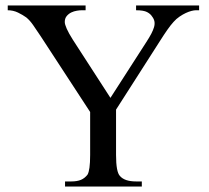

<svg xmlns="http://www.w3.org/2000/svg" viewBox="-20 -682 763 702"><path d="M695.8 -644.5Q689.9 -644.5 680.2 -642.1Q670.4 -639.6 659.4 -634.5Q648.4 -629.4 636.5 -621.3Q624.5 -613.3 614.3 -601.6Q604 -590.3 592 -573.2Q580.1 -556.2 564.9 -532.2L404.3 -281.2V-115.7Q404.3 -53.2 418.5 -38.6Q435.5 -18.6 477.5 -18.6H498.5V0H217.8V-18.6H240.7Q261.7 -18.6 275.9 -24.4Q290 -30.3 300.3 -43.9Q304.7 -51.8 307.1 -69.1Q309.6 -86.4 309.6 -115.7V-272.5L128.9 -549.3Q112.8 -573.2 101.3 -590.1Q89.8 -606.9 76.2 -618.2Q63.5 -627.4 45.9 -636Q28.3 -644.5 8.3 -644.5V-662.1H293V-644.5H278.3Q271.5 -644.5 261 -642.8Q250.5 -641.1 240.7 -636.5Q231 -631.8 223.9 -623.3Q216.8 -614.7 216.8 -601.6Q216.8 -593.3 223.9 -577.1Q231 -561 246.1 -537.1L383.8 -324.2L515.1 -528.3Q525.9 -544.9 533 -558.3Q540 -571.8 543.2 -582.8Q546.4 -593.8 544.7 -603.3Q543 -612.8 536.1 -621.6Q530.3 -631.3 517.6 -637.9Q504.9 -644.5 477.5 -644.5V-662.1H708V-644.5Z"/></svg>

Font: Doulos SIL Phon
Style: Regular
Weight: 400
Designer: Walt Agee, Victor Gaultney, Peter Martin, Debbi Hosken, Becca Hirsbrunner
Foundry: SIL International
Version: Version 5.000